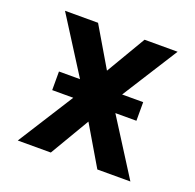

<svg xmlns="http://www.w3.org/2000/svg" viewBox="-100 -634 749 737"><g transform="rotate(20 275.0 -265.0)"><path d="M45 0 189 -227H103V-303H189L45 -530H180L275 -369L370 -530H505L361 -303H447V-227H361L505 0H370L275 -161L180 0Z"/></g></svg>

Font: Lode
Style: Bold
Weight: 700
Monospace: yes
Designer: Belleve Invis
Foundry: Belleve Invis
Version: Version 29.2.0; ttfautohint (v1.8.3)